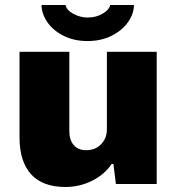

<svg xmlns="http://www.w3.org/2000/svg" viewBox="-20 -735 707 767"><path d="M58 -186V-528H257V-210Q257 -176 274.5 -155.5Q292 -135 324 -135Q361 -135 384 -159Q407 -183 407 -218V-528H606V0H443L433 -80H426Q397 -37 347 -12.5Q297 12 242 12Q150 12 104 -39Q58 -90 58 -186ZM146 -715H242Q246 -694 273.5 -679.5Q301 -665 330 -665Q365 -665 391 -681Q417 -697 420 -715H515Q515 -681 492 -647.5Q469 -614 426.5 -592.5Q384 -571 330 -571Q275 -571 233 -592.5Q191 -614 168.5 -647.5Q146 -681 146 -715Z"/></svg>

Font: Archivo Black
Style: Regular
Weight: 400
Designer: Hector Gatti
Foundry: Omnibus-Type
Version: Version 1.101; ttfautohint (v1.8)